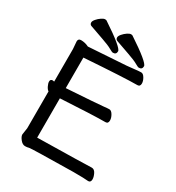

<svg xmlns="http://www.w3.org/2000/svg" viewBox="-210 -1012 1058 1155"><g transform="rotate(30 319.0 -435.0)"><path d="M319 -735Q312 -735 291.5 -747Q271 -759 223.5 -775.5Q176 -792 126 -810Q115 -815 115 -828Q115 -838 127 -852Q139 -866 154 -876Q169 -886 178 -886Q185 -886 189 -884Q342 -783 342 -758Q342 -735 319 -735ZM499 -735Q492 -735 471.5 -747Q451 -759 403.5 -775.5Q356 -792 306 -810Q295 -815 295 -828Q295 -838 307 -852Q319 -866 334 -876Q349 -886 358 -886Q365 -886 369 -884Q522 -783 522 -758Q522 -735 499 -735ZM142 16Q124 16 108.5 -3.5Q93 -23 93 -37L100 -84V-340Q90 -346 81.5 -363.5Q73 -381 73 -393Q73 -410 89 -410L100 -408V-634L96 -685Q96 -705 116 -705Q144 -705 170 -692Q265 -699 430 -709Q462 -712 488 -715Q514 -718 526 -718Q540 -718 551.5 -698.5Q563 -679 563 -662Q563 -640 544 -640Q456 -640 180 -621V-409Q397 -423 433 -427Q459 -430 471 -430Q485 -430 496.5 -410.5Q508 -391 508 -373Q508 -351 489 -351Q404 -351 180 -338V-65Q523 -71 555 -73Q573 -73 583.5 -52Q594 -31 594 -14Q594 8 576 8Q552 5 473 5Q179 9 168 12.5Q157 16 142 16Z"/></g></svg>

Font: LXGW WenKai Lite Medium
Style: Regular
Weight: 500
Designer: LXGW / Fontworks Inc.
Foundry: LXGW / Fontworks Inc.
Version: Version 1.511; March 25, 2025